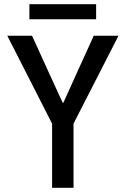

<svg xmlns="http://www.w3.org/2000/svg" viewBox="-20 -889 596 909"><path d="M226.6 0V-303.7L14.6 -719.7H131.8L210 -547.9L276.4 -403.3H280.3L345.7 -547.9L423.8 -719.7H541L328.1 -303.7V0ZM119.1 -797.9V-869.1H435.1V-797.9Z"/></svg>

Font: Reddit Sans Condensed Medium
Style: Regular
Weight: 500
Designer: Stephen Hutchings
Foundry: Reddit
Version: Version 1.014